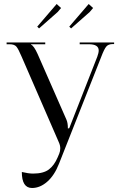

<svg xmlns="http://www.w3.org/2000/svg" viewBox="-20 -931 598 959"><path d="M423 -911 445 -891 428 -871 335 -789 326 -798ZM263 -911 285 -891 268 -871 175 -789 166 -798ZM89 -72Q122 -64 145 -64Q197 -64 224 -84.5Q251 -105 268 -145L276 -164Q281 -176 281 -190Q281 -205 274 -220L88 -648Q72 -686 62 -698Q52 -710 28 -710H13V-719H206V-710H135V-708Q149 -703 168 -661L312 -333Q319 -317 319 -291V-289L326 -291L466 -648Q473 -667 473 -679Q473 -710 424 -710H378V-719H550V-711H544Q521 -711 510.5 -698Q500 -685 486 -648L275 -114Q252 -55 216 -23.5Q180 8 140 8Q89 8 89 -72Z"/></svg>

Font: FoglihtenNo06
Style: Regular
Weight: 500
Designer: gluk (gluksza@wp.pl)
Foundry: gluk (gluksza@wp.pl)
Version: Version 0.76